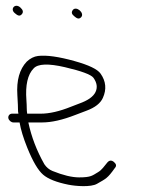

<svg xmlns="http://www.w3.org/2000/svg" viewBox="-20 -653 490 657"><path d="M229.4 -619C223.6 -611.7 225 -604.7 233.4 -598C241.7 -590.9 249.7 -585.1 258 -594.5C270.3 -608.5 241 -633.7 229.4 -619ZM30.7 -608C38.8 -601.1 46.9 -595 54.8 -604.5C60.7 -611.5 58.9 -619.2 49.5 -627.5C31.4 -643.6 13.2 -621.9 30.7 -608ZM73 -264C70.7 -278.2 72.2 -287.8 70.4 -310C66.4 -361.9 74.7 -398.2 95.2 -419C109.8 -434.9 145.4 -436.3 202.1 -423.1C258.7 -409.9 291.2 -397.9 299.6 -387C311.9 -369.9 314.3 -353.5 306.7 -337.8C299.1 -322.1 280.5 -309 250.8 -298.5C244.2 -296.2 235.1 -292.7 223.5 -288C183.9 -272 149.1 -264 119 -264ZM8.5 -249C9.9 -241.1 18.1 -234 26 -234H47C51.1 -209.6 59.9 -180.6 73.5 -147C92.3 -100.6 110.3 -70.1 127.5 -55.3C144.7 -40.5 173.6 -29.1 214 -21C239.4 -15.9 290.8 -11.8 311.9 -24C342.4 -41.7 347.5 -42 373 -78C379.2 -84.7 378.3 -91.5 370.1 -98.5C361.9 -105.5 354.3 -105 347.3 -97C335.9 -83.9 329.4 -71.9 314.9 -63.5C296.1 -52.6 292.3 -46 250.8 -46C226.2 -46 195.8 -53.3 159.7 -67.9C148.3 -72.6 139 -80.3 131.8 -91C105.7 -137.1 87.5 -184.7 77 -234H124C156.3 -234 194.5 -242.7 238.7 -260C250.6 -264.7 263.1 -269.4 276.3 -274.3C305.2 -285 323.8 -299.6 332 -318C345.2 -347.3 342.6 -375 324.2 -401C313.7 -416.1 284 -430.4 235.1 -444C180.6 -459.2 138.9 -465 110.1 -461.5C96.4 -459.8 83.5 -453.3 71.4 -442C46.8 -416.1 36.1 -378 39.4 -327.4C41 -301.8 41.8 -283.3 41.7 -272L43 -264H21C13.1 -264 7.2 -256.9 8.5 -249Z"/></svg>

Font: MewTooHand
Style: Lta
Weight: 400
Designer: Mew Too, Robert Jablonski
Version: Version 0.77